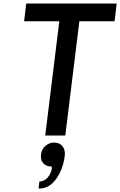

<svg xmlns="http://www.w3.org/2000/svg" viewBox="-20 -770 683 1091"><path d="M129 -750H643L631 -649H431L351 0H237L317 -649H117ZM289 40Q318 40 335 61Q352 82 348 115Q338 195 297 249.5Q256 304 199 301L204 261Q246 260 268 211Q280 181 271 176Q242 176 225.5 157Q209 138 213 108Q216 79 237.5 59.5Q259 40 289 40Z"/></svg>

Font: Orkney Medium
Style: MediumItalic
Weight: 500
Designer: Samuel Oakes and Alfredo Marco Pradil
Foundry: Alfredo Marco Pradil
Version: 1.0; ttfautohint (v1.5)